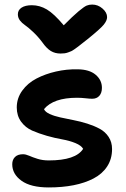

<svg xmlns="http://www.w3.org/2000/svg" viewBox="-20 -779 556 850"><path d="M388.2 -758.8Q413.6 -758.8 433.8 -741.2Q454.1 -723.6 454.1 -703.1Q454.1 -688 439 -669.4Q423.8 -650.9 368.2 -606Q359.9 -599.6 345.7 -588.4Q331.5 -577.1 326.2 -573Q320.8 -568.8 310.8 -561.8Q300.8 -554.7 295.7 -552.5Q290.5 -550.3 282 -547.1Q273.4 -543.9 265.6 -543Q257.8 -542 248 -542Q223.6 -542 205.1 -553.2Q186.5 -564.5 168 -590.8Q148.4 -617.2 126.2 -637.9Q104 -658.7 90.6 -667.7Q77.1 -676.8 68.1 -688.7Q59.1 -700.7 59.1 -715.8Q59.1 -734.4 75.4 -745.1Q91.8 -755.9 121.1 -755.9Q155.8 -755.9 187.5 -737.1Q219.2 -718.3 262.2 -667Q303.7 -709 328.1 -729.2Q352.5 -749.5 363.5 -754.2Q374.5 -758.8 388.2 -758.8ZM195.8 50.8Q116.2 50.8 75.2 21.2Q34.2 -8.3 34.2 -51.8Q34.2 -71.8 46.4 -84Q58.6 -96.2 82 -96.2Q93.8 -96.2 109.4 -89.4Q125 -82.5 146.7 -75.7Q168.5 -68.8 195.8 -68.8Q315.4 -68.8 348.1 -120.1Q339.8 -134.8 314 -145.5Q288.1 -156.2 255.9 -161.9Q223.6 -167.5 187.7 -177.7Q151.9 -188 122.3 -200.9Q92.8 -213.9 73.5 -240.2Q54.2 -266.6 54.2 -303.2Q54.2 -344.2 78.4 -377.7Q102.5 -411.1 141.6 -431.4Q180.7 -451.7 227.8 -462.4Q274.9 -473.1 323.2 -472.2Q375.5 -471.7 403.3 -448.2Q431.2 -424.8 431.2 -390.1Q431.2 -367.7 419.7 -354.7Q408.2 -341.8 388.2 -341.8Q377.9 -341.8 358.6 -344Q339.4 -346.2 320.8 -346.2Q216.8 -346.2 174.8 -295.9Q180.2 -283.2 200.2 -274.2Q220.2 -265.1 246.8 -259.3Q273.4 -253.4 304.9 -247.3Q336.4 -241.2 366.5 -231.7Q396.5 -222.2 421.1 -209Q445.8 -195.8 460.9 -172.9Q476.1 -149.9 476.1 -119.1Q476.1 -75.2 454.3 -42Q432.6 -8.8 394 11.2Q355.5 31.2 305.7 41Q255.9 50.8 195.8 50.8Z"/></svg>

Font: Shantell Sans Bouncy
Style: Regular
Weight: 600
Designer: Stephen Nixon, Anya Danilova, Shantell Martin
Foundry: Arrow Type
Version: Version 1.006;[9816181b4]